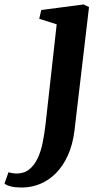

<svg xmlns="http://www.w3.org/2000/svg" viewBox="-133 -588 471 864"><path d="M122.1 -478.5 43.5 -503.4 52.7 -543 243.2 -567.9 267.6 -556.2 202.1 0Q194.3 63 172.6 110.8Q150.9 158.7 119.1 190.9Q87.4 223.1 47.9 239.5Q8.3 255.9 -35.6 255.9Q-62.5 255.9 -83 251.2Q-103.5 246.6 -112.8 237.8L-94.7 187Q-91.3 188.5 -86.2 189.5Q-81.1 190.4 -75.7 191.2Q-70.3 191.9 -65.9 192.4Q-61.5 192.9 -59.6 192.9Q-24.4 192.9 -1.2 174.1Q22 155.3 36.6 124Q51.3 92.8 59.3 52.2Q67.4 11.7 72.3 -31.7Z"/></svg>

Font: Merriweather Bold
Style: Italic
Weight: 700
Italic angle: -7°
Designer: Eben Sorkin ( eben@eyebytes.com )
Foundry: Eben Sorkin ( eben@eyebytes.com )
Version: Version 1.5; ttfautohint (v0.97) -l 13 -r 13 -G 200 -x 24 -f